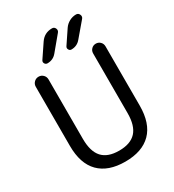

<svg xmlns="http://www.w3.org/2000/svg" viewBox="-225 -1105 1107 1221"><g transform="rotate(-30 328.0 -495.0)"><path d="M75.2 -274.4V-708Q75.2 -727.5 88.9 -741.2Q102.5 -754.9 122.1 -754.9Q141.6 -754.9 155.3 -741.2Q168.9 -727.5 168.9 -708V-271.5Q168.9 -178.7 209 -134.8Q249 -90.8 332.5 -90.8Q416 -90.8 456.5 -134.8Q497.1 -178.7 497.1 -271.5V-709Q497.1 -728.5 510.3 -741.7Q523.4 -754.9 542.5 -754.9Q561.5 -754.9 574.7 -741.7Q587.9 -728.5 587.9 -709V-274.4Q587.9 -143.6 522 -77.1Q456.1 -10.7 331.5 -10.7Q207 -10.7 141.1 -77.1Q75.2 -143.6 75.2 -274.4ZM282.2 -831.1Q255.9 -799.8 214.8 -799.8Q202.1 -799.8 195.3 -811.5Q192.4 -816.4 192.4 -822.3Q192.4 -828.1 196.3 -834L262.7 -932.6Q293.9 -978.5 349.6 -978.5Q366.2 -978.5 373 -963.4Q379.9 -948.2 369.1 -935.5ZM459 -832Q432.6 -799.8 390.6 -799.8Q377.9 -799.8 372.1 -811.5Q369.1 -816.4 369.1 -822.3Q369.1 -828.1 373 -834L438.5 -931.6Q453.1 -953.1 476.6 -965.8Q500 -978.5 526.4 -978.5Q543 -978.5 549.8 -962.9Q552.7 -957 552.7 -951.2Q552.7 -942.4 546.9 -935.5Z"/></g></svg>

Font: Gen Jyuu Gothic Regular
Style: Regular
Weight: 400
Designer: [Source Han Sans]
Ryoko NISHIZUKA  (kana & ideographs); Paul D. Hunt (Latin, Greek & Cyrillic); Wenlong ZHANG  (bopomofo
Version: Version 1.002.20150607